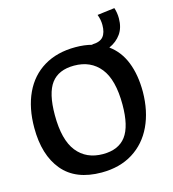

<svg xmlns="http://www.w3.org/2000/svg" viewBox="-128 -996 1002 1111"><g transform="rotate(-15 372.5 -440.0)"><path d="M694 -380Q693 -264 651.5 -176Q610 -88 531.5 -39Q453 10 344 10Q189 10 111 -83.5Q33 -177 33 -340Q33 -459 74 -547Q115 -635 194 -682.5Q273 -730 383 -730Q437 -730 482 -718V-720Q529 -721 548.5 -744.5Q568 -768 568 -814Q568 -846 556 -877L660 -890Q670 -860 670 -826Q670 -771 644 -734Q618 -697 573 -677Q634 -633 664 -557.5Q694 -482 694 -380ZM561 -339Q561 -488 504.5 -558.5Q448 -629 348 -629Q255 -629 211 -570.5Q167 -512 167 -381Q167 -232 223 -161.5Q279 -91 379 -91Q472 -91 516.5 -150Q561 -209 561 -339Z"/></g></svg>

Font: Enriqueta SemiBold
Style: Regular
Weight: 600
Designer: Viviana Monsalve, Gustavo Ibarra
Foundry: 72Puntos
Version: Version 2.000